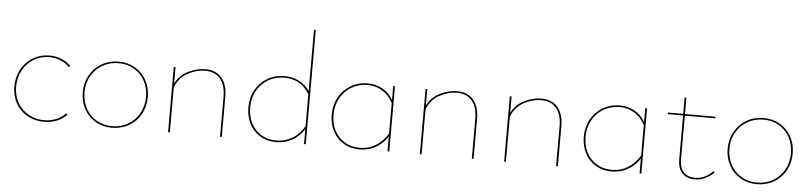

<svg xmlns="http://www.w3.org/2000/svg" viewBox="-44 -946 5023 1189"><g transform="rotate(5 2468.0 -352.0)"><path d="M49 -199Q49 -258 75 -306Q101 -354 147 -381.5Q193 -409 249 -409Q327 -409 382 -357L375 -348Q324 -399 249 -399Q195 -399 152 -372.5Q109 -346 84.5 -300.5Q60 -255 60 -199Q60 -143 85 -99.5Q110 -56 153.5 -31.5Q197 -7 251 -7Q290 -7 324.5 -21Q359 -35 383 -61L392 -53Q366 -26 329.5 -11.5Q293 3 251 3Q194 3 147.5 -22.5Q101 -48 75 -94Q49 -140 49 -199Z M474 -201Q474 -260 501 -307.5Q528 -355 575 -382Q622 -409 681 -409Q737 -409 782 -382.5Q827 -356 852.5 -310Q878 -264 878 -206Q878 -146 851.5 -98.5Q825 -51 778 -24Q731 3 672 3Q616 3 570.5 -23.5Q525 -50 499.5 -96.5Q474 -143 474 -201ZM867 -206Q867 -261 843 -305Q819 -349 776.5 -374Q734 -399 681 -399Q625 -399 580.5 -373.5Q536 -348 510.5 -303Q485 -258 485 -201Q485 -146 509 -101.5Q533 -57 576 -32Q619 -7 672 -7Q728 -7 772.5 -33Q817 -59 842 -104.5Q867 -150 867 -206Z M1356 -249V0H1345V-249Q1345 -321 1312 -360Q1279 -399 1218 -399Q1163 -399 1109.5 -369.5Q1056 -340 1033 -280V0H1022V-406H1033V-304Q1060 -357 1113 -383Q1166 -409 1219 -409Q1284 -409 1320 -367Q1356 -325 1356 -249Z M1878 -711V0H1867V-92Q1802 3 1692 3Q1636 3 1593.5 -23Q1551 -49 1527.5 -94.5Q1504 -140 1504 -197Q1504 -258 1531 -306Q1558 -354 1605 -381.5Q1652 -409 1711 -409Q1760 -409 1800 -389Q1840 -369 1867 -330V-711ZM1867 -111V-309Q1815 -399 1711 -399Q1655 -399 1610.5 -373Q1566 -347 1540.5 -301Q1515 -255 1515 -197Q1515 -142 1537.5 -99Q1560 -56 1600 -31.5Q1640 -7 1692 -7Q1745 -7 1790 -32.5Q1835 -58 1867 -111Z M2397 -406V0H2386V-92Q2321 3 2211 3Q2155 3 2112 -23Q2069 -49 2045.5 -94.5Q2022 -140 2022 -197Q2022 -257 2049 -305.5Q2076 -354 2123 -381.5Q2170 -409 2227 -409Q2277 -409 2318 -387Q2359 -365 2386 -320V-406ZM2386 -111V-300Q2361 -348 2320 -373.5Q2279 -399 2228 -399Q2174 -399 2129 -373Q2084 -347 2058.5 -300.5Q2033 -254 2033 -197Q2033 -142 2055.5 -99Q2078 -56 2118.5 -31.5Q2159 -7 2211 -7Q2321 -7 2386 -111Z M2921 -249V0H2910V-249Q2910 -321 2877 -360Q2844 -399 2783 -399Q2728 -399 2674.5 -369.5Q2621 -340 2598 -280V0H2587V-406H2598V-304Q2625 -357 2678 -383Q2731 -409 2784 -409Q2849 -409 2885 -367Q2921 -325 2921 -249Z M3445 -249V0H3434V-249Q3434 -321 3401 -360Q3368 -399 3307 -399Q3252 -399 3198.5 -369.5Q3145 -340 3122 -280V0H3111V-406H3122V-304Q3149 -357 3202 -383Q3255 -409 3308 -409Q3373 -409 3409 -367Q3445 -325 3445 -249Z M3964 -406V0H3953V-92Q3888 3 3778 3Q3722 3 3679 -23Q3636 -49 3612.5 -94.5Q3589 -140 3589 -197Q3589 -257 3616 -305.5Q3643 -354 3690 -381.5Q3737 -409 3794 -409Q3844 -409 3885 -387Q3926 -365 3953 -320V-406ZM3953 -111V-300Q3928 -348 3887 -373.5Q3846 -399 3795 -399Q3741 -399 3696 -373Q3651 -347 3625.5 -300.5Q3600 -254 3600 -197Q3600 -142 3622.5 -99Q3645 -56 3685.5 -31.5Q3726 -7 3778 -7Q3888 -7 3953 -111Z M4416 -47Q4362 7 4296 7Q4245 7 4217.5 -23.5Q4190 -54 4190 -108V-381H4095V-391H4190V-493H4201V-391H4390V-381H4201V-108Q4201 -58 4226 -30.5Q4251 -3 4297 -3Q4358 -3 4408 -54Z M4483 -201Q4483 -260 4510 -307.5Q4537 -355 4584 -382Q4631 -409 4690 -409Q4746 -409 4791 -382.5Q4836 -356 4861.5 -310Q4887 -264 4887 -206Q4887 -146 4860.5 -98.5Q4834 -51 4787 -24Q4740 3 4681 3Q4625 3 4579.5 -23.5Q4534 -50 4508.5 -96.5Q4483 -143 4483 -201ZM4876 -206Q4876 -261 4852 -305Q4828 -349 4785.5 -374Q4743 -399 4690 -399Q4634 -399 4589.5 -373.5Q4545 -348 4519.5 -303Q4494 -258 4494 -201Q4494 -146 4518 -101.5Q4542 -57 4585 -32Q4628 -7 4681 -7Q4737 -7 4781.5 -33Q4826 -59 4851 -104.5Q4876 -150 4876 -206Z"/></g></svg>

Font: Ysabeau Infant Hairline
Style: Regular
Weight: 100
Designer: Christian Thalmann (Catharsis Fonts)
Version: Version 0.003